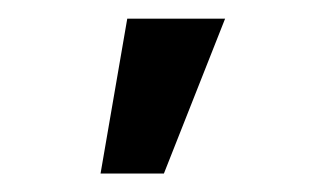

<svg xmlns="http://www.w3.org/2000/svg" viewBox="-20 -795 343 207"><path d="M88.4 -607.9 117.2 -774.9H222.7L156.7 -607.9Z"/></svg>

Font: Interop Med
Style: Regular
Weight: 500
Designer: Rasmus Andersson, Google, Jang Haemin
Foundry: jhaemin
Version: Version 1.007